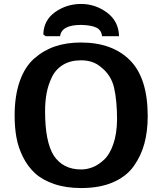

<svg xmlns="http://www.w3.org/2000/svg" viewBox="-20 -930 833 971"><path d="M199 -756Q201 -828 259 -869Q317 -910 390 -910Q462 -910 521 -866.5Q580 -823 582 -747H496Q493 -778 467 -790.5Q441 -803 390 -804Q291 -804 284 -747H211ZM54 -345Q54 -446 80 -519.5Q106 -593 153.5 -634.5Q201 -676 259 -695.5Q317 -715 389 -715Q548 -715 637.5 -625Q727 -535 727 -343Q727 -267 710.5 -205Q694 -143 657 -90.5Q620 -38 552.5 -8.5Q485 21 391 21Q313 21 253.5 0.5Q194 -20 157 -54Q120 -88 96 -136.5Q72 -185 63 -235.5Q54 -286 54 -345ZM208 -367Q208 -213 252 -143Q299 -73 390 -73Q420 -73 449 -84.5Q478 -96 506.5 -122.5Q535 -149 553 -201Q571 -253 572 -324Q572 -421 557 -486Q542 -551 490 -591Q451 -625 390 -625Q336 -625 298.5 -602Q261 -579 242 -539Q223 -499 215.5 -457.5Q208 -416 208 -367Z"/></svg>

Font: Coval
Style: Heavy
Weight: 900
Foundry: Context Ltd
Version: Version 001.000